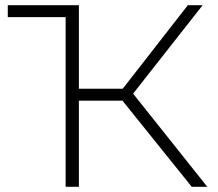

<svg xmlns="http://www.w3.org/2000/svg" viewBox="-20 -720 842 740"><path d="M452 -332H284V0H233V-654H10V-700H284V-378H453L704 -700H761L493 -359L779 0H719Z"/></svg>

Font: Hilab Light
Style: Regular
Weight: 300
Designer: Cristianderson Lima
Foundry: Cristianderson
Version: Version 1.0